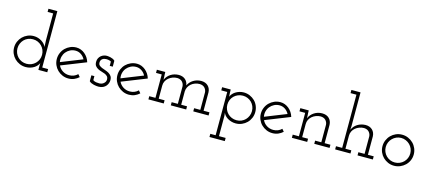

<svg xmlns="http://www.w3.org/2000/svg" viewBox="-67 -1418 5238 2336"><g transform="rotate(15 2552.0 -250.0)"><path d="M391 -40Q391 -52 391.5 -63.5Q392 -75 392 -86Q385 -69 370.5 -52Q356 -35 335.5 -22Q315 -9 288.5 -1Q262 7 232 7Q191 7 155 -8.5Q119 -24 92.5 -50Q66 -76 50.5 -111.5Q35 -147 35 -188Q35 -228 50.5 -263.5Q66 -299 92.5 -325.5Q119 -352 155 -367.5Q191 -383 232 -383Q261 -383 286.5 -375Q312 -367 333 -353.5Q354 -340 369 -323Q384 -306 391 -288Q390 -309 389 -330Q388 -351 387 -372V-710H317V-750H429V-40H503V0H391ZM77 -188Q77 -156 89 -128Q101 -100 121.5 -79Q142 -58 170.5 -46Q199 -34 232 -34Q265 -34 293 -46Q321 -58 342 -79Q363 -100 375 -128Q387 -156 387 -188Q387 -220 375 -248.5Q363 -277 342 -298Q321 -319 293 -331Q265 -343 232 -343Q199 -343 170.5 -331Q142 -319 121.5 -298Q101 -277 89 -248.5Q77 -220 77 -188Z M769 -343Q732 -343 701.5 -327.5Q671 -312 650 -286.5Q629 -261 620.5 -227.5Q612 -194 619 -159Q686 -186 753 -212.5Q820 -239 888 -266Q871 -300 839 -321.5Q807 -343 769 -343ZM941 -243Q863 -212 786 -181.5Q709 -151 631 -120Q648 -82 685 -58Q722 -34 769 -34Q800 -34 827 -45Q854 -56 874 -76Q881 -68 887 -60.5Q893 -53 900 -45Q874 -21 841 -7Q808 7 769 7Q728 7 692.5 -8.5Q657 -24 630.5 -50Q604 -76 588.5 -111.5Q573 -147 573 -188Q573 -228 588.5 -264Q604 -300 630.5 -326Q657 -352 692.5 -367.5Q728 -383 769 -383Q799 -383 826 -372.5Q853 -362 875.5 -343.5Q898 -325 915 -299.5Q932 -274 941 -243Z M1069 -103V-52Q1087 -39 1108.5 -36Q1130 -33 1151 -33Q1160 -33 1173 -36.5Q1186 -40 1198 -48.5Q1210 -57 1219 -70Q1228 -83 1228 -102Q1228 -128 1215 -142Q1202 -156 1181.5 -164.5Q1161 -173 1137 -179.5Q1113 -186 1092.5 -197Q1072 -208 1058 -226Q1044 -244 1044 -277Q1044 -303 1054 -322.5Q1064 -342 1079.5 -355Q1095 -368 1114.5 -374.5Q1134 -381 1152 -381Q1156 -381 1168.5 -380Q1181 -379 1197 -375.5Q1213 -372 1228.5 -365Q1244 -358 1255 -346V-272H1217V-325Q1210 -331 1200 -334Q1190 -337 1180.5 -338.5Q1171 -340 1163.5 -340Q1156 -340 1153 -340Q1141 -340 1129 -336.5Q1117 -333 1107 -325.5Q1097 -318 1091.5 -306.5Q1086 -295 1086 -278Q1086 -256 1100 -243.5Q1114 -231 1134.5 -222.5Q1155 -214 1178.5 -206.5Q1202 -199 1222.5 -187Q1243 -175 1256.5 -156Q1270 -137 1270 -105Q1270 -88 1263.5 -68.5Q1257 -49 1243 -32Q1229 -15 1205.5 -3.5Q1182 8 1149 8Q1139 8 1123.5 6.5Q1108 5 1091 1Q1074 -3 1058 -10Q1042 -17 1031 -29V-103Z M1532 -343Q1495 -343 1464.5 -327.5Q1434 -312 1413 -286.5Q1392 -261 1383.5 -227.5Q1375 -194 1382 -159Q1449 -186 1516 -212.5Q1583 -239 1651 -266Q1634 -300 1602 -321.5Q1570 -343 1532 -343ZM1704 -243Q1626 -212 1549 -181.5Q1472 -151 1394 -120Q1411 -82 1448 -58Q1485 -34 1532 -34Q1563 -34 1590 -45Q1617 -56 1637 -76Q1644 -68 1650 -60.5Q1656 -53 1663 -45Q1637 -21 1604 -7Q1571 7 1532 7Q1491 7 1455.5 -8.5Q1420 -24 1393.5 -50Q1367 -76 1351.5 -111.5Q1336 -147 1336 -188Q1336 -228 1351.5 -264Q1367 -300 1393.5 -326Q1420 -352 1455.5 -367.5Q1491 -383 1532 -383Q1562 -383 1589 -372.5Q1616 -362 1638.5 -343.5Q1661 -325 1678 -299.5Q1695 -274 1704 -243Z M2342 -40H2420V-260Q2418 -292 2396.5 -316Q2375 -340 2333 -342Q2303 -342 2275 -332Q2247 -322 2226 -304Q2205 -286 2192.5 -261.5Q2180 -237 2179 -208V-40H2253V0H2059V-40H2137V-260Q2135 -292 2113.5 -316Q2092 -340 2050 -342Q2020 -342 1992 -331.5Q1964 -321 1942.5 -303Q1921 -285 1908.5 -260Q1896 -235 1896 -205V-40H1970V0H1777V-40H1855V-335H1783V-375H1889L1890 -340Q1891 -323 1892 -309Q1893 -295 1893 -278Q1914 -326 1957.5 -354Q2001 -382 2058 -383Q2109 -383 2140.5 -355.5Q2172 -328 2178 -283Q2199 -328 2242 -355Q2285 -382 2340 -383Q2395 -383 2427 -352Q2459 -321 2461 -271V-40H2535V0H2342Z M2613 210H2680V-335H2605V-375H2713Q2713 -353 2714.5 -330Q2716 -307 2717 -285Q2724 -303 2738.5 -320.5Q2753 -338 2774 -351.5Q2795 -365 2821.5 -373.5Q2848 -382 2877 -382Q2918 -382 2954 -366.5Q2990 -351 3016.5 -325Q3043 -299 3058 -263Q3073 -227 3073 -187Q3073 -147 3058 -111.5Q3043 -76 3016.5 -49.5Q2990 -23 2954 -7.5Q2918 8 2877 8Q2847 8 2821 0Q2795 -8 2774.5 -20.5Q2754 -33 2739.5 -49.5Q2725 -66 2718 -84Q2719 -74 2720 -64Q2721 -54 2722 -44V210H2806V250H2613ZM3031 -187Q3031 -220 3019 -248Q3007 -276 2986.5 -296.5Q2966 -317 2938 -329Q2910 -341 2877 -341Q2844 -341 2815.5 -329Q2787 -317 2766 -296.5Q2745 -276 2733 -248Q2721 -220 2721 -187Q2721 -155 2733 -126.5Q2745 -98 2766 -77Q2787 -56 2815.5 -44Q2844 -32 2877 -32Q2910 -32 2938 -44Q2966 -56 2986.5 -77Q3007 -98 3019 -126.5Q3031 -155 3031 -187Z M3339 -343Q3302 -343 3271.5 -327.5Q3241 -312 3220 -286.5Q3199 -261 3190.5 -227.5Q3182 -194 3189 -159Q3256 -186 3323 -212.5Q3390 -239 3458 -266Q3441 -300 3409 -321.5Q3377 -343 3339 -343ZM3511 -243Q3433 -212 3356 -181.5Q3279 -151 3201 -120Q3218 -82 3255 -58Q3292 -34 3339 -34Q3370 -34 3397 -45Q3424 -56 3444 -76Q3451 -68 3457 -60.5Q3463 -53 3470 -45Q3444 -21 3411 -7Q3378 7 3339 7Q3298 7 3262.5 -8.5Q3227 -24 3200.5 -50Q3174 -76 3158.5 -111.5Q3143 -147 3143 -188Q3143 -228 3158.5 -264Q3174 -300 3200.5 -326Q3227 -352 3262.5 -367.5Q3298 -383 3339 -383Q3369 -383 3396 -372.5Q3423 -362 3445.5 -343.5Q3468 -325 3485 -299.5Q3502 -274 3511 -243Z M3866 -40H3944V-260Q3942 -292 3920.5 -316Q3899 -340 3857 -342Q3827 -342 3799 -331.5Q3771 -321 3749.5 -303Q3728 -285 3715.5 -260Q3703 -235 3703 -205V-40H3777V0H3584V-40H3662V-335H3590V-375H3696L3697 -340Q3698 -323 3699 -309Q3700 -295 3700 -278Q3720 -325 3764.5 -354Q3809 -383 3865 -383Q3920 -383 3952 -352Q3984 -321 3986 -271V-40H4059V0H3866Z M4411 -40H4489V-260Q4487 -292 4465.5 -316Q4444 -340 4402 -342Q4372 -342 4344 -331.5Q4316 -321 4294.5 -303Q4273 -285 4260.5 -260Q4248 -235 4248 -205V-40H4322V0H4129V-40H4207V-710H4133V-750H4248V-323L4245 -278Q4266 -326 4309.5 -353.5Q4353 -381 4410 -383Q4465 -383 4497 -352Q4529 -321 4531 -271V-40H4604V0H4411Z M4675 -188Q4675 -228 4690.5 -264Q4706 -300 4732.5 -326.5Q4759 -353 4794.5 -368.5Q4830 -384 4871 -384Q4912 -384 4948 -368.5Q4984 -353 5011 -326.5Q5038 -300 5053.5 -264Q5069 -228 5069 -188Q5069 -147 5053.5 -111.5Q5038 -76 5011 -50Q4984 -24 4948 -8.5Q4912 7 4871 7Q4830 7 4794.5 -8.5Q4759 -24 4732.5 -50Q4706 -76 4690.5 -111.5Q4675 -147 4675 -188ZM4716 -188Q4716 -156 4728 -128Q4740 -100 4761 -79Q4782 -58 4810 -46Q4838 -34 4870 -34Q4902 -34 4930.5 -46Q4959 -58 4980 -79Q5001 -100 5013 -128Q5025 -156 5025 -188Q5025 -220 5013 -248Q5001 -276 4980 -297Q4959 -318 4930.5 -330.5Q4902 -343 4870 -343Q4838 -343 4810 -330.5Q4782 -318 4761 -297Q4740 -276 4728 -248Q4716 -220 4716 -188Z"/></g></svg>

Font: Josefin Slab
Style: Regular
Weight: 400
Designer: Santiago Orozco
Foundry: Typemade
Version: Version 1.000